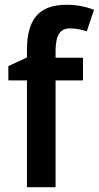

<svg xmlns="http://www.w3.org/2000/svg" viewBox="-20 -785 414 805"><path d="M328 -448V-543H213V-575C214 -637 231 -666 274 -666C300 -666 323 -660 344 -654L374 -744C343 -756 305 -765 260 -765C150 -765 93 -712 93 -575V-544L15 -508V-448H93V0H213V-448Z"/></svg>

Font: Noto Sans Devanagari UI SemiCondensed SemiBold
Style: Regular
Weight: 600
Width: 4
Designer: Jelle Bosma - Monotype Design Team
Foundry: Monotype Imaging Inc.
Version: Version 2.004